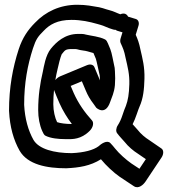

<svg xmlns="http://www.w3.org/2000/svg" viewBox="-20 -712 727 810"><path d="M207.9 -332.6C215.2 -314.6 222.4 -294.9 231 -276.5C245.1 -244.9 262.8 -215.9 283.1 -189.1C282.4 -189.1 281.4 -189 278.4 -188.9C258.7 -189 234.5 -191.8 220.9 -196.7C211.8 -214.8 204.9 -244.2 204.9 -272.3C204.9 -293.1 205.9 -313.3 207.9 -332.6ZM401.8 -373 378.2 -429C374 -439 361.1 -442.9 346.9 -437L233.9 -390C225.9 -386.7 218.9 -380.8 213.4 -374.4C216.2 -390.7 219.2 -405.2 223.1 -421.5C226.5 -438 234.8 -470.9 240.2 -482.9C254.7 -500.2 254.8 -505.1 284.7 -505.1L298.3 -505.1C301 -504.8 304 -504.3 304.7 -504.2C321.8 -498.8 338.8 -498.8 349.4 -495.3C359.3 -492 367 -490.7 374.1 -488.3L375 -486.5L384.5 -463.8C388.2 -452.2 395.2 -416.3 398.9 -401.5C400.6 -395.9 401.1 -391.8 401.1 -385.7C401.1 -381.1 401.6 -378 401.8 -373ZM278.2 -349.5 325.3 -369.1 341.8 -330C350.5 -309.2 359.8 -292.9 375.1 -273.1C379.5 -267.4 383.1 -262.2 386.1 -257.5C386.1 -257.5 424.4 -220.9 445.1 -282.8C451.2 -301.3 461.7 -319.5 464.8 -352.9C465.5 -363.6 465.9 -372.5 465.9 -381.8C465.9 -390.3 465.4 -401.8 464.9 -411.1C464.8 -421.1 463.3 -430.9 461.1 -438.5C458 -450.9 452 -488.7 445.3 -504.9L435.3 -528.9C432.5 -535.4 429.1 -542.7 423.1 -545.7C398.2 -558.2 365.6 -560.5 342.6 -566C337.3 -567.6 331.3 -568.9 324.3 -568.9H309.3C253.5 -568.9 217 -534 194.6 -506.5C172.1 -479 165 -430 160.9 -410.5C149.2 -361.4 141.1 -308 141.1 -247.7C141.1 -215.7 147 -184.2 158.1 -159.3L164.3 -146.9C166 -143.6 168.9 -140.8 172 -139.3C194 -128.3 226.5 -125.1 254.7 -125.1C275.3 -125.1 309.1 -121.2 343.7 -147.2C349 -151.1 354 -155.6 358.7 -160.3C373 -174.7 376.8 -194.4 368.1 -203.9C337.4 -237.7 310.4 -275.9 291 -319.5C286.5 -329.1 281.9 -340.3 278.2 -349.5ZM467.7 -586.3C470 -584.1 473.2 -582.6 475 -582.1L496.7 -575.6L488.6 -549.3C486.5 -542.4 486.9 -535.2 488.9 -530.7C498.7 -508.7 503.9 -498.6 509.6 -468.7C518.9 -427.9 526.8 -399.2 525.6 -356.5C524.5 -316.1 520 -288.7 511 -265.1C506.4 -254.6 502.4 -243.5 496.9 -227C491 -208.7 484.3 -194.8 477.2 -183.9C468.9 -171.3 468.5 -157.5 473.9 -150.3C485.5 -134.8 494.7 -126.3 505.3 -113.8C521.6 -93.1 542.9 -75.4 562.2 -63.3L595.3 -40.6L568.2 0L534.1 -22.5C511.4 -38.5 483 -63.5 465.7 -85.2C459 -93.4 453 -101 445.5 -108.5C431.4 -122.7 406.1 -104.8 395.3 -94.6C373.9 -78.9 336 -68.4 282.6 -65.9C207.9 -66 143.9 -83.1 121.2 -121.9C99.3 -160.9 84.9 -210.6 81.9 -269.9C82 -362.9 96.2 -437 119.1 -508.1C132 -547.6 140.6 -558.2 164.2 -581.9C189 -608.1 221.6 -628.1 281.7 -628.1C323 -628.1 357.3 -620.3 390.3 -611L404.7 -606.9C417.5 -603.9 434.1 -594.1 454.7 -588.4C458.8 -586.4 464.6 -586 467.7 -586.3ZM487.5 -651.8C474.6 -656.1 460.4 -664.4 441.3 -669.1L428.3 -672.8C419.3 -676 408.9 -679.1 397.9 -681.5C369.4 -686.2 344.4 -691.9 306.3 -691.9C232.7 -691.9 172.2 -662.8 127.8 -616.1C98.2 -586.4 74.9 -553.4 58.8 -503.9C33.6 -426 18.1 -343.2 18.1 -244.7C18.1 -244.4 18.1 -243.8 18.2 -243.4C21.5 -175.8 37.5 -121 62.8 -76.1C97.1 -17.2 177.8 -2.1 259.4 -2.1C313.8 -4.6 360.7 -11.8 405.9 -40.1C428.1 -13.1 458.4 15.3 485.9 34.5L545.1 73.7C565 86.8 585.7 66 593.6 54.3L661.6 -47.7C670.5 -61.2 671.5 -78.3 661.1 -85.5L609.8 -120.7C592.3 -131.6 573.9 -147.2 560.7 -164.2C551.9 -174.7 546.1 -180.5 539.5 -188C545.6 -200.1 552.4 -216.4 557.1 -230.9C562.1 -245.8 566.4 -257.2 568.4 -261.6C584.6 -297.1 588.2 -336.1 589.4 -379.5C590.8 -430.1 581.3 -464.1 572.4 -503.2C567 -530.9 560.5 -547.5 552.6 -565.3L564.3 -603.7C568 -615.5 564.3 -628.5 553 -631.9L520.4 -641.7C515.3 -651.9 505.3 -659.2 487.5 -651.8Z"/></svg>

Font: Tape
Style: Regular
Weight: 500
Foundry: Cannot Into Space Fonts
Version: Version 0.97